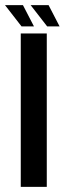

<svg xmlns="http://www.w3.org/2000/svg" viewBox="-60 -729 253 749"><path d="M21 0H122.5V-598.5H21ZM124 -626H172.5L129.5 -709H59.5ZM24 -626H72.5L29.5 -709H-40.5Z"/></svg>

Font: Anybody ExtraCondensed Medium
Style: Regular
Weight: 500
Width: 2
Version: Version 1.113;gftools[0.9.25]